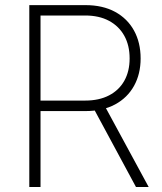

<svg xmlns="http://www.w3.org/2000/svg" viewBox="-20 -748 648 768"><path d="M97.2 0V-727.5H321.8Q390.6 -727.5 440.2 -700.7Q489.7 -673.8 516.1 -625.7Q542.5 -577.6 542.5 -514.2Q542.5 -452.1 516.1 -404.5Q489.7 -356.9 440.4 -330.3Q391.1 -303.7 321.8 -303.7H121.1V-345.7H320.8Q376.5 -345.7 416.3 -366.5Q456.1 -387.2 477.3 -425Q498.5 -462.9 498.5 -514.2Q498.5 -566.4 477.3 -604.7Q456.1 -643.1 416.3 -664.6Q376.5 -686 320.8 -686H142.1V0ZM523.9 0 346.2 -329.6H396L574.7 0Z"/></svg>

Font: Inter Tight ExtraLight
Style: Regular
Weight: 250
Designer: Rasmus Andersson
Foundry: rsms
Version: Version 3.004